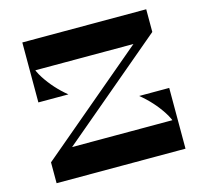

<svg xmlns="http://www.w3.org/2000/svg" viewBox="-102 -814 988 928"><g transform="rotate(-15 392.5 -350.0)"><path d="M379 -51.4H709.4Q709.4 -125.6 668.3 -189.2Q627.3 -252.9 564.8 -304H715V-6H379ZM70 -104.4 131.2 -149.4H715V0H70ZM307 -652.6H91.6Q91.6 -578.4 132.7 -514.9Q173.7 -451.3 236.2 -400H86V-698H307ZM706 -586.5 660 -553.8H86V-700H706ZM70 -104.4 642.8 -587.5 706 -586.5 134.2 -104.4Z"/></g></svg>

Font: Space Cowgirl
Style: Regular
Weight: 400
Designer: Valery Marier
Foundry: Valery Marier
Version: Version 1.000